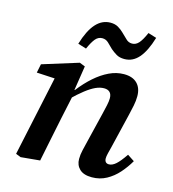

<svg xmlns="http://www.w3.org/2000/svg" viewBox="-111 -825 839 930"><g transform="rotate(15 309.0 -359.5)"><path d="M76 9 51 -1 143 -431 175 -400 46 -407 55 -451 235 -507 263 -496 242 -361 246 -356 218 -225Q206 -169 195 -113Q184 -57 172 0ZM434 14Q393 14 372.5 -5.5Q352 -25 352 -56Q352 -78 357.5 -101Q363 -124 369 -149L405 -297Q411 -322 415.5 -342.5Q420 -363 420 -378Q420 -398 410 -408Q400 -418 381 -418Q361 -418 339 -408Q317 -398 290 -377Q263 -356 229 -323L227 -373H246Q278 -414 312 -444Q346 -474 382.5 -491.5Q419 -509 457 -509Q500 -509 523 -486Q546 -463 546 -422Q546 -399 541 -374.5Q536 -350 530 -325L489 -154Q484 -134 480 -118.5Q476 -103 476 -92Q476 -81 481.5 -74.5Q487 -68 498 -68Q515 -68 533 -84Q551 -100 576 -137L611 -114Q592 -81 566 -51.5Q540 -22 507 -4Q474 14 434 14ZM204 -594Q225 -664 256 -698.5Q287 -733 329 -733Q352 -733 368 -723.5Q384 -714 396 -702Q412 -687 424.5 -674.5Q437 -662 455 -662Q474 -662 488.5 -678.5Q503 -695 519 -732L561 -719Q540 -649 510 -614.5Q480 -580 438 -580Q414 -580 398 -589.5Q382 -599 368 -611Q354 -625 341 -637.5Q328 -650 310 -650Q290 -650 276 -633.5Q262 -617 246 -581Z"/></g></svg>

Font: Source Serif 4 SemiBold
Style: Italic
Weight: 600
Italic angle: -12°
Designer: Frank Grießhammer
Foundry: Adobe Systems Incorporated
Version: Version 4.004;hotconv 1.0.116;makeotfexe 2.5.65601